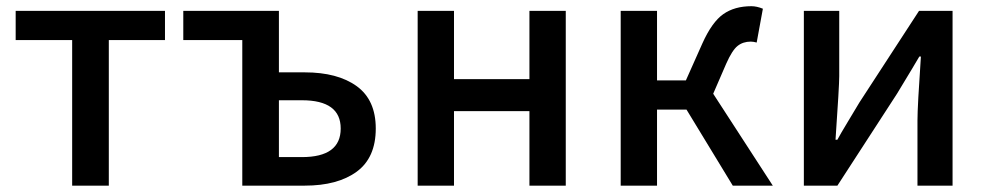

<svg xmlns="http://www.w3.org/2000/svg" viewBox="-20 -584 3102 604"><path d="M207 0V-458H29.3V-549.8H499V-458H322.3V0Z M742.2 0V-458H556.6V-549.8H857.4V-356.4H938.5Q1042 -356.4 1102.1 -313Q1162.1 -269.5 1162.1 -179.7Q1162.1 -87.9 1102.1 -43.9Q1042 0 938.5 0ZM857.4 -89.8H929.7Q1051.8 -89.8 1051.8 -179.7Q1051.8 -268.6 929.7 -268.6H857.4Z M1293.9 0V-549.8H1408.2V-335H1645.5V-549.8H1759.8V0H1645.5V-234.4H1408.2V0Z M2223.6 -289.1 2411.1 0H2285.2L2139.6 -239.3H2046.9V0H1932.6V-549.8H2046.9V-331.1H2137.7L2189.5 -447.3Q2219.7 -514.6 2255.4 -539.6Q2291 -564.5 2343.8 -564.5Q2360.4 -564.5 2379.9 -556.6L2360.4 -450.2Q2349.6 -453.1 2341.8 -453.1Q2317.4 -453.1 2300.3 -439.5Q2283.2 -425.8 2264.6 -383.8Z M2508.8 0V-549.8H2620.1V-344.7Q2620.1 -313.5 2608.4 -144.5H2614.3Q2623 -161.1 2648.4 -203.1Q2673.8 -245.1 2683.6 -261.7L2871.1 -549.8H2976.6V0H2866.2V-205.1Q2866.2 -249 2877 -406.2H2872.1Q2860.4 -385.7 2801.8 -289.1L2614.3 0Z"/></svg>

Font: Gen Shin Gothic Medium
Style: Regular
Weight: 500
Designer: [Source Han Sans]
Ryoko NISHIZUKA  (kana & ideographs); Paul D. Hunt (Latin, Greek & Cyrillic); Wenlong ZHANG  (bopomofo
Version: Version 1.002.20150607